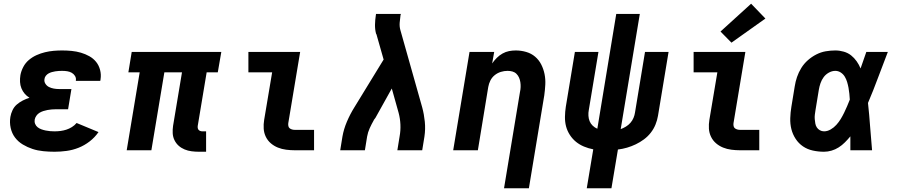

<svg xmlns="http://www.w3.org/2000/svg" viewBox="-20 -810 4840 1035"><path d="M274 8Q244 8 213.5 5Q183 2 155.5 -7Q128 -16 103 -31Q78 -46 61 -68.5Q44 -91 37.5 -120.5Q31 -150 36 -180Q39 -198 47.5 -216Q56 -234 70.5 -246.5Q85 -259 102.5 -268Q120 -277 139 -283Q124 -292 113 -305Q102 -318 95.5 -334Q89 -350 88 -368Q87 -386 90 -405Q94 -427 105.5 -449Q117 -471 136 -487Q155 -503 177.5 -513Q200 -523 223 -528.5Q246 -534 269 -536Q292 -538 315 -538Q341 -538 366.5 -535.5Q392 -533 416 -526Q440 -519 461.5 -507Q483 -495 498 -476.5Q513 -458 519.5 -433Q526 -408 522 -383Q522 -380 521.5 -378Q521 -376 520 -374H389Q389 -375 389 -375.5Q389 -376 389 -377Q391 -390 384 -401Q377 -412 366 -418Q355 -424 342 -426Q329 -428 315 -428Q306 -428 297 -427.5Q288 -427 278.5 -425.5Q269 -424 260 -421.5Q251 -419 242.5 -414.5Q234 -410 227.5 -402Q221 -394 220 -385Q217 -371 224.5 -359Q232 -347 244 -341Q256 -335 270 -332.5Q284 -330 298 -330H365L347 -221H280Q269 -221 258 -220Q247 -219 236 -217Q225 -215 214 -211.5Q203 -208 193 -202Q183 -196 176 -186Q169 -176 167 -165Q165 -153 169.5 -142Q174 -131 183 -124Q192 -117 203 -113Q214 -109 226 -106.5Q238 -104 250 -103Q262 -102 274 -102Q290 -102 306 -104Q322 -106 337.5 -111Q353 -116 367.5 -125Q382 -134 393 -147L511 -98Q491 -69 463 -47.5Q435 -26 403.5 -13.5Q372 -1 339 3.5Q306 8 274 8Z M1053 8Q1033 8 1013 5.5Q993 3 975 -4.5Q957 -12 943 -24.5Q929 -37 920.5 -54.5Q912 -72 911 -92Q910 -112 913 -132L961 -420H866L796 0H663L733 -420H672L690 -530H1173L1154 -420H1094L1046 -132Q1045 -126 1046 -120Q1047 -114 1050.5 -110Q1054 -106 1059.5 -104Q1065 -102 1071 -102H1091V8Z M1569 0Q1546 0 1522.5 -3Q1499 -6 1478 -14.5Q1457 -23 1440 -37.5Q1423 -52 1413 -72.5Q1403 -93 1401.5 -116.5Q1400 -140 1404 -164L1447 -420H1319V-530H1598L1534 -146Q1533 -138 1534.5 -130.5Q1536 -123 1541.5 -118.5Q1547 -114 1554.5 -112Q1562 -110 1569 -110H1673V0Z M1814 0 1826 -74Q1833 -114 1850 -154Q1867 -194 1890 -231L2048 -489L2011 -619Q2011 -622 2009.5 -624Q2008 -626 2007 -629Q2001 -652 2001.5 -677Q2002 -702 2006 -728L2007 -735H2141L2139 -728Q2136 -708 2134.5 -687.5Q2133 -667 2138 -649L2256 -231Q2266 -194 2270 -154Q2274 -114 2268 -74L2256 0H2122L2134 -74Q2140 -106 2138.5 -138.5Q2137 -171 2129 -201L2092 -333L2004 -175Q2002 -172 1999.5 -169Q1997 -166 1995 -163V-162Q1983 -141 1973 -119Q1963 -97 1959 -74L1947 0Z M2697 205 2783 -314Q2786 -327 2786.5 -340.5Q2787 -354 2785 -367Q2783 -380 2778 -391.5Q2773 -403 2764 -412Q2755 -421 2742.5 -424.5Q2730 -428 2716 -428Q2698 -428 2680 -422.5Q2662 -417 2647 -405Q2632 -393 2623.5 -376Q2615 -359 2612 -341L2556 0H2423L2511 -530H2644L2633 -468Q2644 -484 2658 -498Q2672 -512 2689 -521.5Q2706 -531 2724 -534.5Q2742 -538 2760 -538Q2789 -538 2816.5 -530Q2844 -522 2864.5 -504.5Q2885 -487 2897.5 -462.5Q2910 -438 2915.5 -410.5Q2921 -383 2919.5 -354Q2918 -325 2914 -296L2831 205Z M3143 205 3178 -5Q3152 -10 3128 -20Q3104 -30 3085 -45.5Q3066 -61 3052 -82.5Q3038 -104 3031.5 -128.5Q3025 -153 3025.5 -180.5Q3026 -208 3030 -234L3079 -530H3206L3154 -217Q3151 -202 3152 -186Q3153 -170 3158.5 -156.5Q3164 -143 3175 -132.5Q3186 -122 3200 -116L3302 -735H3429L3326 -114Q3340 -119 3354 -127.5Q3368 -136 3378.5 -148Q3389 -160 3395 -174.5Q3401 -189 3403 -203L3457 -530H3584L3527 -186Q3523 -162 3513.5 -138.5Q3504 -115 3488 -94.5Q3472 -74 3451 -58.5Q3430 -43 3407 -32Q3384 -21 3360 -14Q3336 -7 3311 -4L3276 205Z M3969 0Q3946 0 3922.5 -3Q3899 -6 3878 -14.5Q3857 -23 3840 -37.5Q3823 -52 3813 -72.5Q3803 -93 3801.5 -116.5Q3800 -140 3804 -164L3847 -420H3719V-530H3998L3934 -146Q3933 -138 3934.5 -130.5Q3936 -123 3941.5 -118.5Q3947 -114 3954.5 -112Q3962 -110 3969 -110H4073V0ZM3923 -580 3864 -640 4029 -790 4106 -710Z M4422 8Q4391 8 4361.5 1.5Q4332 -5 4308.5 -21Q4285 -37 4269 -61.5Q4253 -86 4246 -114Q4239 -142 4240 -173Q4241 -204 4246 -234L4264 -344Q4268 -370 4276.5 -395Q4285 -420 4299.5 -443.5Q4314 -467 4335 -485.5Q4356 -504 4380.5 -516.5Q4405 -529 4431 -533.5Q4457 -538 4483 -538Q4506 -538 4528.5 -531.5Q4551 -525 4568 -511.5Q4585 -498 4598 -479.5Q4611 -461 4619 -441Q4627 -463 4634.5 -485.5Q4642 -508 4650 -530H4766Q4739 -461 4713.5 -392Q4688 -323 4659 -255Q4666 -191 4670.5 -127.5Q4675 -64 4681 0H4564Q4564 -19 4564 -38Q4564 -57 4564 -75Q4550 -58 4534.5 -42.5Q4519 -27 4501 -15.5Q4483 -4 4462.5 2Q4442 8 4422 8ZM4422 -102Q4440 -102 4457.5 -112Q4475 -122 4488.5 -137Q4502 -152 4512 -168.5Q4522 -185 4530.5 -202.5Q4539 -220 4546.5 -237.5Q4554 -255 4561 -273Q4560 -289 4558.5 -305Q4557 -321 4554 -337Q4551 -353 4546.5 -368Q4542 -383 4534 -396.5Q4526 -410 4512.5 -419Q4499 -428 4483 -428Q4465 -428 4448 -418.5Q4431 -409 4420 -394Q4409 -379 4403 -361.5Q4397 -344 4394 -326L4376 -216Q4374 -204 4372.5 -192Q4371 -180 4372 -168Q4373 -156 4375 -144.5Q4377 -133 4383 -123.5Q4389 -114 4399.5 -108Q4410 -102 4422 -102Z"/></svg>

Font: Iosevka Curly XBdEx
Style: Italic
Weight: 800
Width: 7
Italic angle: -9°
Monospace: yes
Designer: Belleve Invis
Foundry: Belleve Invis
Version: Version 11.1.0; ttfautohint (v1.8.3)